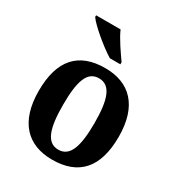

<svg xmlns="http://www.w3.org/2000/svg" viewBox="-183 -885 939 1013"><g transform="rotate(30 286.5 -378.0)"><path d="M282 -606H346V-619C319 -657 274 -721 255 -766H106V-756C129 -721 223 -642 282 -606ZM285 10C446 10 530 -82 530 -270C530 -458 438 -549 288 -549C127 -549 43 -458 43 -270C43 -82 135 10 285 10ZM287 -52C216 -52 191 -127 191 -270C191 -413 215 -486 286 -486C357 -486 383 -413 383 -270C383 -127 358 -52 287 -52Z"/></g></svg>

Font: Noto Serif Hebrew SemiCondensed
Style: Bold
Weight: 700
Width: 4
Designer: Monotype Design Team
Foundry: Monotype Imaging Inc.
Version: Version 2.004